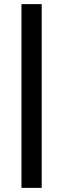

<svg xmlns="http://www.w3.org/2000/svg" viewBox="-20 -830 311 930"><path d="M84 -810H182V80H84Z"/></svg>

Font: Murecho Thin SemiBold
Style: Regular
Weight: 600
Version: Version 1.010